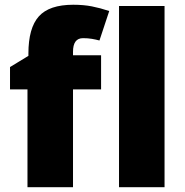

<svg xmlns="http://www.w3.org/2000/svg" viewBox="-20 -785 776 805"><path d="M403.8 -410.2H286.1V0H95.2V-410.2H22V-503.9L99.1 -550.8V-560.1Q99.1 -667.5 142.8 -716.3Q186.5 -765.1 287.1 -765.1Q330.1 -765.1 365 -758.3Q399.9 -751.5 438 -738.8L397 -615.2Q382.8 -619.1 365.5 -622.1Q348.1 -625 328.1 -625Q286.1 -625 286.1 -567.9V-553.2H403.8ZM669.9 0H479V-759.8H669.9Z"/></svg>

Font: Open Sans ExtraBold
Style: Regular
Weight: 800
Designer: Monotype Design Team
Foundry: Monotype Imaging Inc.
Version: Version 3.003; ttfautohint (v1.8.4)